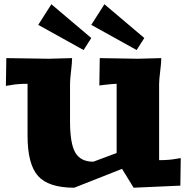

<svg xmlns="http://www.w3.org/2000/svg" viewBox="-20 -876 886 905"><path d="M374 -640.1 160.2 -758.8 222.2 -856 410.2 -696.8ZM624 -640.1 410.2 -758.8 472.2 -856 660.2 -696.8ZM740.2 -602.1Q740.2 -580.6 735.1 -540.3Q730 -500 730 -481V-121.1Q776.9 -121.1 808.1 -127L832 -130.9L830.1 -1L609.9 8.8L555.2 -80.1L330.1 8.8Q209 8.8 159.4 -46.4Q109.9 -101.6 109.9 -235.8V-481Q63.5 -481 32.2 -475.1L7.8 -471.2L9.8 -602.1L210 -599.1L319.8 -602.1Q319.8 -580.6 314.9 -540.3Q310.1 -500 310.1 -481V-303.2Q310.1 -199.7 335 -156.7Q359.9 -113.8 419.9 -113.8L529.8 -154.8V-481Q515.1 -481 472.2 -476.1L448.2 -473.1L450.2 -602.1L629.9 -599.1Z"/></svg>

Font: Zantroke
Style: Regular
Weight: 500
Foundry: gluk
Version: Version 0.36